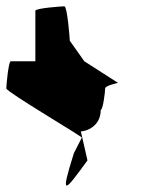

<svg xmlns="http://www.w3.org/2000/svg" viewBox="-42 -662 449 608"><path d="M-22 -382C-22 -371 225 -226 217 -226L192 -177C147 -34 162 -54 235 -154L214 -246C230 -246 277 -261 277 -314C284 -314 291 -371 291 -382C291 -392 338 -400 331 -400L225 -468L179 -533C179 -540 171 -642 162 -642C153 -642 70 -636 70 -628V-468H-8C-15 -468 -22 -392 -22 -382Z"/></svg>

Font: Ampere
Style: SCCnd
Weight: 400
Version: Version 1